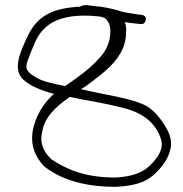

<svg xmlns="http://www.w3.org/2000/svg" viewBox="-20 -660 709 743"><path d="M68 -354C93 -329 140 -309 189 -297C148 -261 117 -210 107 -155C96 -94 120 -50 149 -18C203 26 289 63 428 63C518 59 555 37 584 8C610 -18 633 -47 641 -90C646 -122 633 -149 620 -171C602 -200 580 -228 552 -247C495 -280 389 -292 293 -315L310 -325C384 -380 468 -438 468 -535C469 -549 468 -562 463 -574H466C478 -572 489 -570 505 -569L524 -567C545 -563 554 -597 531 -602L515 -604C483 -609 459 -611 436 -620C415 -626 379 -634 350 -636L318 -640C308 -641 297 -639 289 -634C281 -634 270 -633 262 -632C145 -621 107 -567 79 -503C61 -462 28 -394 68 -354ZM84 -392C79 -410 86 -422 93 -441C98 -456 105 -471 112 -488C137 -549 185 -606 331 -599L367 -596C373 -594 385 -592 389 -587C402 -575 408 -556 407 -536C407 -498 390 -461 364 -435C329 -394 281 -361 232 -327C177 -338 144 -345 119 -361C108 -367 99 -373 94 -379C89 -384 85 -388 84 -392ZM143 -148C151 -204 193 -245 245 -281C246 -283 249 -284 250 -285C267 -282 283 -278 299 -275C356 -265 418 -253 470 -239C543 -218 586 -176 603 -121C613 -92 597 -61 582 -44C555 -9 522 22 426 27C308 27 238 -5 181 -42C153 -67 132 -101 143 -148Z"/></svg>

Font: Stray Cat
Style: SuExt
Weight: 400
Version: Version 1.0